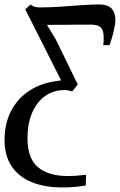

<svg xmlns="http://www.w3.org/2000/svg" viewBox="-55 -574 526 842"><path d="M219 248Q140.5 248 83.5 224.5Q26.5 201 -4.2 155Q-35 109 -35 41Q-35 -33 -6 -88.2Q23 -143.5 75 -177Q127 -210.5 194.5 -218.5Q201 -220 205.2 -220.5Q209.5 -221 213 -221.5L55.5 -533.5L79.5 -554Q87.5 -547 97 -544.2Q106.5 -541.5 120 -541.5Q165 -541.5 210.8 -544.8Q256.5 -548 299.8 -551.2Q343 -554.5 380.5 -554.5Q425 -554.5 441 -528Q457 -501.5 447 -454Q442.5 -430.5 437 -411.8Q431.5 -393 425.5 -376H398Q403.5 -425 393 -445.5Q382.5 -466 343 -466Q315 -466 282 -465.8Q249 -465.5 215.5 -465.2Q182 -465 151 -465L189.5 -401.5L286 -203.5L261.5 -173Q253 -176 245.2 -177.5Q237.5 -179 228 -179Q179.5 -179 143 -153Q106.5 -127 86 -79.5Q65.5 -32 65.5 31.5Q65.5 119.5 110 158Q154.5 196.5 236.5 198Q260.5 198 281.2 196.5Q302 195 322.5 192.5L321 239.5Q297 243.5 272.5 245.8Q248 248 219 248Z"/></svg>

Font: Merriweather 48pt
Style: Italic
Weight: 400
Italic angle: -7.8°
Version: Version 2.101